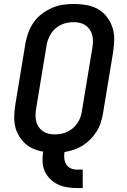

<svg xmlns="http://www.w3.org/2000/svg" viewBox="-20 -763 640 970"><path d="M370 187Q344 187 319 183Q294 179 272 168.5Q250 158 233 141Q216 124 206 102Q196 80 195 54.5Q194 29 198 3Q172 -1 148 -11.5Q124 -22 106 -39Q88 -56 75 -78Q62 -100 56.5 -125.5Q51 -151 52 -178Q53 -205 57 -232L109 -547Q114 -574 124 -601Q134 -628 151.5 -652Q169 -676 193 -694Q217 -712 243.5 -723.5Q270 -735 298 -739Q326 -743 354 -743Q386 -743 417 -737.5Q448 -732 474 -717.5Q500 -703 518.5 -679.5Q537 -656 547 -627.5Q557 -599 557 -567Q557 -535 552 -503L500 -188Q496 -165 488.5 -142Q481 -119 467.5 -98Q454 -77 436.5 -59Q419 -41 397.5 -27.5Q376 -14 353 -6.5Q330 1 306 5Q303 22 305 38.5Q307 55 315 68Q323 81 338 87.5Q353 94 370 94H398V187ZM256 -84Q272 -84 288.5 -87Q305 -90 320 -97Q335 -104 348.5 -115.5Q362 -127 371.5 -141.5Q381 -156 386.5 -171.5Q392 -187 394 -203L446 -518Q449 -535 449.5 -551.5Q450 -568 446.5 -583.5Q443 -599 434.5 -612Q426 -625 413.5 -634Q401 -643 385.5 -647Q370 -651 353 -651Q337 -651 320.5 -648Q304 -645 289 -638Q274 -631 260.5 -619.5Q247 -608 238 -593.5Q229 -579 223 -563.5Q217 -548 215 -532L163 -217Q160 -200 159.5 -183.5Q159 -167 162.5 -151.5Q166 -136 174.5 -123Q183 -110 195.5 -101Q208 -92 223.5 -88Q239 -84 256 -84Z"/></svg>

Font: Iosevka Aile Semibold
Style: Italic
Weight: 600
Italic angle: -9°
Designer: Belleve Invis
Foundry: Belleve Invis
Version: Version 31.1.0; ttfautohint (v1.8.4)